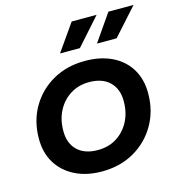

<svg xmlns="http://www.w3.org/2000/svg" viewBox="-111 -840 875 944"><g transform="rotate(-15 327.0 -368.5)"><path d="M293 7Q215 7 156.5 -22.5Q98 -52 66 -104.5Q34 -157 34 -228Q34 -318 75 -388.5Q116 -459 187.5 -499.5Q259 -540 351 -540Q430 -540 488.5 -511.5Q547 -483 579 -430.5Q611 -378 611 -306Q611 -217 570 -146Q529 -75 457.5 -34Q386 7 293 7ZM301 -100Q355 -100 396 -125.5Q437 -151 461 -196Q485 -241 485 -300Q485 -362 448 -398Q411 -434 344 -434Q291 -434 249.5 -408.5Q208 -383 184 -338Q160 -293 160 -234Q160 -171 197 -135.5Q234 -100 301 -100ZM431 -607 526 -744H654L531 -607ZM243 -607 339 -744H466L344 -607Z"/></g></svg>

Font: Montserrat Thin SemiBold
Style: Italic
Weight: 600
Italic angle: -11.3°
Version: Version 9.000